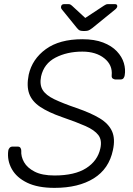

<svg xmlns="http://www.w3.org/2000/svg" viewBox="-20 -900 642 930"><path d="M244 10Q163 10 111.5 -15Q60 -40 37 -81.5Q14 -123 20 -170Q21 -178 26.5 -184Q32 -190 41 -190H65Q75 -190 79 -184Q83 -178 83 -170Q81 -142 96.5 -114.5Q112 -87 148 -68.5Q184 -50 244 -50Q342 -50 397.5 -85.5Q453 -121 466 -181Q475 -221 456.5 -245.5Q438 -270 394 -289.5Q350 -309 280 -333Q214 -356 174.5 -382.5Q135 -409 121.5 -446Q108 -483 119 -538Q136 -614 202 -662Q268 -710 379 -710Q438 -710 479.5 -694Q521 -678 546 -651.5Q571 -625 580 -594.5Q589 -564 584 -535Q583 -528 578.5 -521.5Q574 -515 563 -515H539Q534 -515 527 -519Q520 -523 521 -535Q526 -585 485.5 -617.5Q445 -650 379 -650Q305 -650 249 -621Q193 -592 179 -530Q171 -490 186.5 -464.5Q202 -439 242.5 -419.5Q283 -400 350 -377Q420 -353 463 -327Q506 -301 522.5 -264.5Q539 -228 527 -173Q508 -82 434 -36Q360 10 244 10ZM382 -750Q375 -750 368 -752Q361 -754 353 -764L280 -854Q274 -861 276 -869Q278 -880 291 -880H311Q317 -880 321 -878Q325 -876 328 -873L393 -813L484 -873Q489 -876 493 -878Q497 -880 503 -880H537Q548 -880 548 -870Q548 -863 539 -855L427 -764Q414 -754 407 -752Q400 -750 392 -750Z"/></svg>

Font: Rubik Light
Style: Italic
Weight: 300
Italic angle: -12°
Designer: Hubert and Fischer
Foundry: Hubert and Fischer
Version: Version 2.300;gftools[0.9.30]